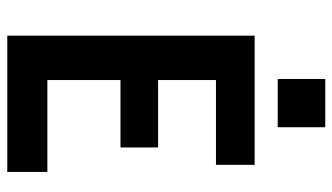

<svg xmlns="http://www.w3.org/2000/svg" viewBox="-218 -718 936 541"><g transform="rotate(90 250.5 -448.0)"><path d="M81 0V-697H445V-588H206V-425H396V-319H206V-113H465V0ZM203 -762V-896H339V-762Z"/></g></svg>

Font: Alatsi
Style: Regular
Weight: 400
Designer: Spyros Zevelakis, Eben Sorkin
Foundry: www.sorkintype.com
Version: Version 1.008; ttfautohint (v1.8.4.7-5d5b)